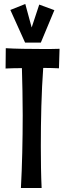

<svg xmlns="http://www.w3.org/2000/svg" viewBox="-20 -942 325 964"><path d="M279 -697C256 -696 226 -696 194 -696C129 -696 55 -697 9 -700L8 -598C30 -599 59 -600 90 -600C92 -526 94 -446 94 -364C94 -238 91 -108 85 2H189C186 -63 185 -134 185 -208C185 -340 188 -480 197 -601C227 -601 255 -600 276 -599ZM253 -891 177 -919 139 -804 107 -922 32 -892 106 -728H185L253 -891Z"/></svg>

Font: Mouse Memoirs
Style: Regular
Weight: 400
Designer: Astigmatic (AOETI)
Foundry: Astigmatic (AOETI)
Version: Version 1.000